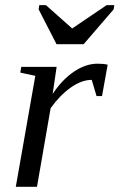

<svg xmlns="http://www.w3.org/2000/svg" viewBox="-20 -715 457 735"><path d="M353.5 -471.2Q377.9 -471.2 392.1 -467.3L370.6 -347.2H349.6L331.1 -409.2Q292 -409.2 250.2 -379.4Q208.5 -349.6 173.8 -300.8L121.6 0H40.5L115.2 -424.8L57.6 -437L61.5 -459H196.8L181.6 -355.5Q218.3 -410.6 263.4 -440.9Q308.6 -471.2 353.5 -471.2ZM155.8 -695.3 256.3 -606 388.2 -695.3H417.5L415 -679.2L300.3 -545.9H196.3L127.9 -679.2L130.4 -695.3Z"/></svg>

Font: Liberation Serif
Style: Italic
Weight: 400
Italic angle: -16.333°
Designer: Steve Matteson
Foundry: Ascender Corporation
Version: Version 2.1.5